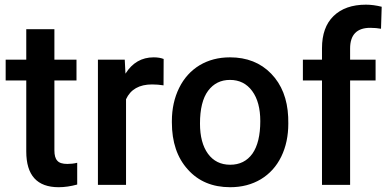

<svg xmlns="http://www.w3.org/2000/svg" viewBox="-20 -780 1630 810"><path d="M209.5 -656.7H90.8V-528.3H3.9V-440.4H90.8V-141.1C90.8 -40.5 136.2 9.8 227.5 9.8C252.4 9.8 278.8 5.9 305.7 -1.5V-93.3C291.5 -89.8 277.8 -88.4 264.2 -88.4C243.7 -88.4 229.5 -92.8 221.7 -102.1C213.4 -110.8 209.5 -125.5 209.5 -145.5V-440.4H302.7V-528.3H209.5Z M669.9 -419.9 670.4 -531.2C659.2 -535.6 645.5 -538.1 628.4 -538.1C577.6 -538.1 538.1 -515.1 509.3 -469.2L506.3 -528.3H393.1V0H511.7V-361.3C530.8 -402.8 567.4 -423.8 621.6 -423.8C638.2 -423.8 654.3 -422.4 669.9 -419.9Z M705.1 -269V-263.2C705.1 -180.7 727.5 -114.3 772.5 -64.9C816.9 -15.1 876.5 9.8 951.2 9.8C1000 9.8 1043 -1.5 1080.6 -23.9C1117.7 -46.4 1146.5 -78.1 1166.5 -119.1C1186.5 -160.2 1196.3 -206.5 1196.3 -258.8L1195.8 -286.6C1192.4 -362.3 1168.5 -423.3 1124 -469.2C1079.6 -515.1 1021.5 -538.1 950.2 -538.1C901.9 -538.1 859.4 -526.9 822.3 -504.9C785.2 -482.4 756.3 -450.7 735.8 -409.2C715.3 -367.7 705.1 -320.8 705.1 -269ZM823.7 -258.8C823.7 -319.8 835 -366.2 857.9 -397C880.9 -427.7 911.6 -442.9 950.2 -442.9C989.7 -442.9 1021 -427.2 1043.9 -396C1066.9 -364.7 1078.1 -322.3 1078.1 -269C1078.1 -209 1066.9 -163.1 1044.9 -131.8C1022.5 -100.6 991.2 -85 951.2 -85C911.1 -85 879.9 -100.6 857.4 -131.3C835 -162.1 823.7 -204.6 823.7 -258.8Z M1338.4 0H1457V-440.4H1564.5V-528.3H1457V-575.2C1457 -633.3 1485.4 -662.6 1542 -662.6C1559.1 -662.6 1574.2 -661.1 1587.4 -658.7L1590.3 -751.5C1566.9 -757.3 1544.9 -760.3 1523.9 -760.3C1465.3 -760.3 1419.9 -744.1 1387.2 -712.4C1354.5 -680.7 1338.4 -635.3 1338.4 -576.7V-528.3H1257.8V-440.4H1338.4Z"/></svg>

Font: Shabnam FD Medium
Style: Regular
Weight: 500
Foundry: DejaVu fonts team - Redesigned by Saber Rastikerdar - Based on Vazir font
Version: Version 5.00;October 20, 2019;FontCreator 12.0.0.2547 64-bit